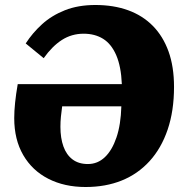

<svg xmlns="http://www.w3.org/2000/svg" viewBox="-20 -736 747 769"><path d="M323 13Q238 13 173.5 -20Q109 -53 73 -115Q37 -177 37 -263Q37 -291 40.5 -325Q44 -359 51 -399H468Q465 -470 445.5 -515Q426 -560 393 -580.5Q360 -601 315 -601Q267 -601 228 -576Q189 -551 155 -503L83 -562Q110 -604 148.5 -639Q187 -674 240 -695Q293 -716 362 -716Q435 -716 493 -695Q551 -674 592 -632.5Q633 -591 655 -530Q677 -469 677 -388Q677 -292 651.5 -217Q626 -142 579 -90.5Q532 -39 467.5 -13Q403 13 323 13ZM332 -79Q371 -79 400 -106.5Q429 -134 446.5 -185.5Q464 -237 466 -310H229Q226 -289 224 -269Q222 -249 222 -228Q222 -183 234 -149.5Q246 -116 270.5 -97.5Q295 -79 332 -79Z"/></svg>

Font: Literata ExtraBold
Style: Italic
Weight: 800
Italic angle: -2°
Designer: Latin by Veronika Burian and Jose Scaglione. Greek by Irene Vlachou. Cyrillic by Vera Evstafieva
Foundry: TypeTogether
Version: Version 3.002